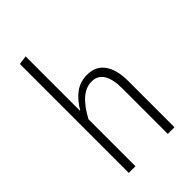

<svg xmlns="http://www.w3.org/2000/svg" viewBox="-221 -828 916 916"><g transform="rotate(-45 237.0 -370.5)"><path d="M277.8 -472.2Q335.4 -472.2 365.7 -430.7Q396 -389.2 396 -312V0H351.1V-306.2Q351.1 -434.1 270 -434.1Q195.3 -434.1 132.8 -316.9V0H87.9V-734.9L132.8 -741.2V-372.1Q161.1 -420.4 196 -446.3Q231 -472.2 277.8 -472.2Z"/></g></svg>

Font: Fira Sans Compressed ExtraLight
Style: Regular
Weight: 250
Width: 1
Designer: Carrois Corporate & Edenspiekermann AG
Foundry: Carrois Corporate GbR & Edenspiekermann AG
Version: Version 4.203;PS 004.203;hotconv 1.0.88;makeotf.lib2.5.64775